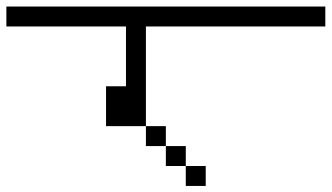

<svg xmlns="http://www.w3.org/2000/svg" viewBox="-20 -708 1040 602"><path d="M1000 -625H437.5V-312.5H312.5V-437.5H375V-625H0V-687.5H1000ZM437.5 -312.5H500V-250H437.5ZM500 -250H562.5V-187.5H500ZM562.5 -187.5H625V-125H562.5Z"/></svg>

Font: 寒蝉点阵体 16px
Style: Regular
Weight: 400
Designer: Designed by Warren2060
Foundry: ChillType
Version: Version 1.000